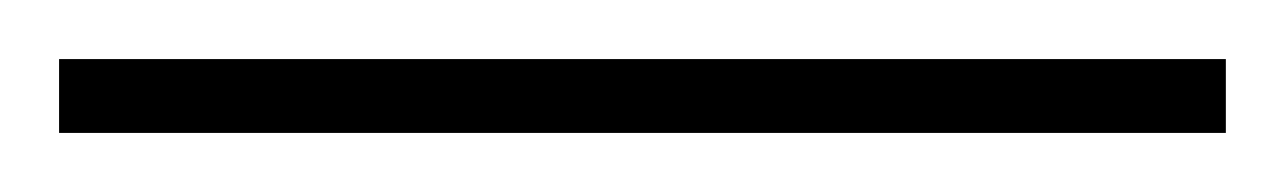

<svg xmlns="http://www.w3.org/2000/svg" viewBox="-22 71 435 65"><path d="M393 116H-2V91H393Z"/></svg>

Font: Noto Sans Hebrew Thin Thin
Style: Regular
Weight: 250
Version: Version 3.001